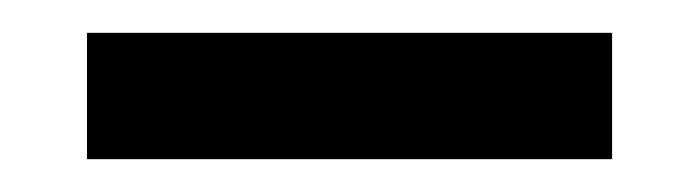

<svg xmlns="http://www.w3.org/2000/svg" viewBox="-20 -20 424 117"><path d="M33 77H353V0H33Z"/></svg>

Font: Advent Pro
Style: Regular
Weight: 400
Designer: VivaRado, Andreas Kalpakidis
Foundry: VivaRado, Andreas Kalpakidis
Version: Version 3.000